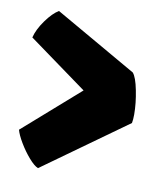

<svg xmlns="http://www.w3.org/2000/svg" viewBox="-67 -600 570 654"><g transform="rotate(10 218.5 -273.0)"><path d="M396 -210.9 107.4 -3.9Q93.8 -9.3 75 -31Q56.2 -52.7 40.8 -78.6Q25.4 -104.5 21 -121.6L214.4 -291.5L11.2 -439Q18.1 -467.3 40.8 -499Q63.5 -530.8 85 -543.5L368.7 -380.9Q380.9 -367.2 389.6 -323.2Q398.4 -279.3 398.4 -240.7Q398.4 -222.7 396 -210.9Z"/></g></svg>

Font: Kavoon
Style: Regular
Weight: 400
Designer: Viktoriya Grabowska
Foundry: Viktoriya Grabowska
Version: Version 1.004; ttfautohint (v1.4.1)